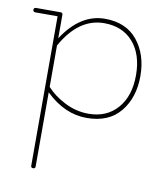

<svg xmlns="http://www.w3.org/2000/svg" viewBox="-72 -441 639 731"><g transform="rotate(10 247.5 -75.0)"><path d="M113 221Q113 229 104.5 229Q96 229 96 221V-357H10Q1 -357 1 -365.5Q1 -374 10 -374H105Q113 -374 113 -366V-275Q181 -379 276 -379Q358 -379 402 -324.5Q446 -270 446 -187Q446 -104 401.5 -49.5Q357 5 271.5 5Q186 5 113 -66ZM276 -12Q346 -12 387.5 -59.5Q429 -107 429 -187.5Q429 -268 388 -315Q347 -362 276 -362Q177 -362 113 -247V-87Q141 -56 184.5 -34Q228 -12 276 -12Z"/></g></svg>

Font: Flamenco Light
Style: Regular
Weight: 300
Designer: Luciano Vergara
Foundry: Luciano Vergara
Version: Version 1.003